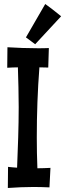

<svg xmlns="http://www.w3.org/2000/svg" viewBox="-20 -939 324 955"><path d="M231 -104C209 -103 187 -102 166 -102C164 -153 163 -204 163 -255C163 -371 167 -488 176 -604C191 -604 205 -603 220 -603L223 -700C204 -699 186 -699 168 -699C117 -699 67 -701 17 -704L16 -602C34 -603 52 -604 69 -604C71 -538 73 -472 73 -406C73 -306 69 -205 65 -105C50 -106 35 -107 20 -109L19 -4C62 -7 105 -9 148 -9C174 -9 200 -8 226 -7ZM109 -753 155 -719 284 -858C284 -858 238 -896 205 -919Z"/></svg>

Font: Mouse Memoirs
Style: Regular
Weight: 400
Designer: Astigmatic (AOETI)
Foundry: Astigmatic (AOETI)
Version: Version 1.000